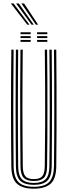

<svg xmlns="http://www.w3.org/2000/svg" viewBox="-20 -1088 392 1114"><path d="M176.2 6.8Q110.8 6.8 78.6 -22Q46.5 -50.8 45.8 -122.8Q45 -193 44.4 -275.4Q43.8 -357.8 43.8 -446.5Q43.8 -535.2 44.2 -625.1Q44.8 -715 45.8 -800H59Q58.2 -722.8 57.8 -634.8Q57.2 -546.8 57.2 -456.1Q57.2 -365.5 57.8 -280.4Q58.2 -195.2 59 -124Q59.8 -60.8 86.4 -32.5Q113 -4.2 176.2 -4.2Q239.5 -4.2 265.9 -32.5Q292.2 -60.8 293.2 -124Q294 -193.8 294.5 -276Q295 -358.2 295 -447.1Q295 -536 294.6 -625.8Q294.2 -715.5 293.2 -800H306.5Q307.5 -697.2 308 -581.4Q308.5 -465.5 308.1 -348Q307.8 -230.5 306.5 -122.8Q305.5 -50 273.2 -21.6Q241 6.8 176.2 6.8ZM176.2 -15.5Q123.5 -15.5 98.1 -39Q72.8 -62.5 72.2 -123Q71.5 -200.8 71 -284Q70.5 -367.2 70.5 -453.5Q70.5 -539.8 71 -626.9Q71.5 -714 72.2 -800H85.5Q84.8 -720 84.2 -633Q83.8 -546 83.8 -457.6Q83.8 -369.2 84.2 -284.4Q84.8 -199.5 85.5 -123.2Q86 -69.5 107.5 -48Q129 -26.5 176.2 -26.5Q223 -26.5 244.5 -47.9Q266 -69.2 266.5 -123.2Q267.5 -199 268 -282.2Q268.5 -365.5 268.5 -452.8Q268.5 -540 268 -627.8Q267.5 -715.5 266.5 -800H280Q280.8 -719 281.2 -632Q281.8 -545 281.8 -457Q281.8 -369 281.2 -284.2Q280.8 -199.5 280 -123Q279.2 -63 254.4 -39.2Q229.5 -15.5 176.2 -15.5ZM176.2 -37.8Q135.8 -37.8 117.5 -56.6Q99.2 -75.5 98.8 -123.8Q97.8 -216.8 97.4 -330.6Q97 -444.5 97.2 -565.4Q97.5 -686.2 98.8 -800H112Q111.2 -718.5 110.8 -637.2Q110.2 -556 110.2 -472.9Q110.2 -389.8 110.8 -303Q111.2 -216.2 112.2 -123.8Q112.8 -82.2 127 -65.5Q141.2 -48.8 176.2 -48.8Q211.2 -48.8 225.2 -65.5Q239.2 -82.2 239.8 -123.8Q241.5 -253 241.9 -364.8Q242.2 -476.5 241.8 -582.5Q241.2 -688.5 240 -800H253.2Q254.2 -723.2 254.8 -635.5Q255.2 -547.8 255.2 -457.5Q255.2 -367.2 254.8 -281.6Q254.2 -196 253.2 -123.8Q252.8 -74.8 234.4 -56.2Q216 -37.8 176.2 -37.8ZM195.2 -889.5V-900.8H254.5V-889.5ZM99 -845V-856.2H158V-845ZM99 -867.2V-878.5H158V-867.2ZM99 -889.5V-900.8H158V-889.5ZM195.2 -845V-856.2H254.5V-845ZM195.2 -867.2V-878.5H254.5V-867.2ZM138.2 -945 43 -1067.8H58.8L150.8 -945ZM163 -945 73.5 -1067.8H89.2L175.8 -945ZM188 -945 104 -1067.8H119.8L201 -945Z"/></svg>

Font: Big Shoulders Inline Display Thin
Style: Regular
Weight: 400
Version: Version 2.002